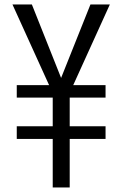

<svg xmlns="http://www.w3.org/2000/svg" viewBox="-20 -805 540 850"><path d="M35.2 -785.2H121.1L250.5 -460L380.4 -785.2H466.3L304.2 -428.2H447.3V-373H288.6V-246.1H447.3V-189.9H288.6V24.9H213.4V-189.9H54.2V-246.1H213.4V-373H54.2V-428.2H197.3Z"/></svg>

Font: BIZ UDGothic
Style: Regular
Weight: 400
Monospace: yes
Designer: TypeBank Co., Ltd.
Foundry: Morisawa Inc.
Version: Version 1.05